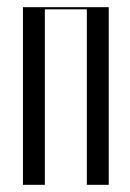

<svg xmlns="http://www.w3.org/2000/svg" viewBox="-20 -515 363 535"><path d="M44 -495V0H105V-489H222V0H283V-495Z"/></svg>

Font: Moniqa Display
Style: Regular
Weight: 400
Designer: Rajesh Rajput
Foundry: Rajesh Rajput
Version: Version 1.000